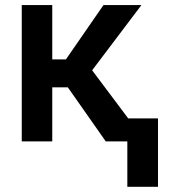

<svg xmlns="http://www.w3.org/2000/svg" viewBox="-20 -548 701 744"><path d="M389.9 0 242.9 -209.5H182.5V0H64.3V-528.4H182.5V-317.8H235.4L381 -528.4H528.1L337 -275.6L543.7 0ZM592.3 -89.1V175.8H473.4V-89.1Z"/></svg>

Font: Interface Medium
Style: Regular
Weight: 500
Designer: Rasmus Andersson
Foundry: rsms
Version: Version 1.8